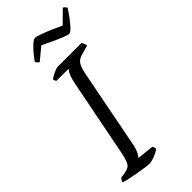

<svg xmlns="http://www.w3.org/2000/svg" viewBox="-291 -958 1012 1012"><g transform="rotate(-45 215.0 -452.5)"><path d="M159 0Q152 0 135.5 -2.5Q119 -5 97.5 -8.5Q76 -12 54.5 -16Q33 -20 16.5 -24Q0 -28 -8 -31Q-6 -39 -2 -45.5Q2 -52 6 -54L34 -58Q54 -62 65.5 -69Q77 -76 84.5 -95.5Q92 -115 99 -152L183 -579Q192 -621 201.5 -637Q211 -653 214 -656H124Q121 -659 119 -663Q117 -667 116 -674Q123 -680 136 -687Q149 -694 162 -699Q175 -704 180 -704H357Q361 -700 365 -692Q369 -684 369 -673L322 -660Q290 -652 278 -633Q266 -614 258 -574L171 -128Q166 -104 157.5 -87Q149 -70 142 -63L236 -53Q238 -50 240 -44Q242 -38 242 -31Q226 -19 201.5 -9.5Q177 0 159 0ZM347 -784Q336 -784 311 -794Q286 -804 255.5 -818.5Q225 -833 200 -845L131 -788Q128 -790 122 -795Q116 -800 114 -808Q128 -828 145 -848Q162 -868 178 -882Q194 -896 204 -896Q214 -896 239.5 -887Q265 -878 296.5 -864.5Q328 -851 353 -839L420 -905Q427 -902 431.5 -896.5Q436 -891 438 -887Q424 -865 406 -841Q388 -817 372.5 -800.5Q357 -784 347 -784Z"/></g></svg>

Font: Texturina Medium 12pt Light
Style: Italic
Weight: 300
Italic angle: -11°
Version: Version 1.002